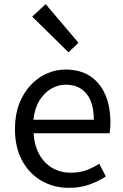

<svg xmlns="http://www.w3.org/2000/svg" viewBox="-20 -892 594 925"><path d="M312 13Q239 13 180 -21Q121 -55 86.5 -118.5Q52 -182 52 -271Q52 -338 72 -390.5Q92 -443 126.5 -480.5Q161 -518 205 -537.5Q249 -557 295 -557Q365 -557 413 -526Q461 -495 486.5 -437.5Q512 -380 512 -302Q512 -287 511 -274Q510 -261 508 -250H142Q145 -192 168.5 -149.5Q192 -107 231 -83.5Q270 -60 322 -60Q362 -60 394.5 -71.5Q427 -83 458 -103L490 -42Q455 -19 411 -3Q367 13 312 13ZM141 -315H432Q432 -397 396.5 -440.5Q361 -484 297 -484Q259 -484 225.5 -464Q192 -444 169.5 -407Q147 -370 141 -315ZM310 -640 135 -812 200 -872 358 -686Z"/></svg>

Font: Noto Sans HK
Style: Regular
Weight: 400
Designer: Ryoko NISHIZUKA 西塚涼子 (kana, bopomofo & ideographs); Paul D. Hunt (Latin, Greek & Cyrillic); Sandoll Communications 산돌커뮤니
Foundry: Adobe
Version: Version 2.004-H2;hotconv 1.0.118;makeotfexe 2.5.65603